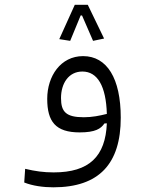

<svg xmlns="http://www.w3.org/2000/svg" viewBox="-20 -573 626 816"><path d="M206.5 223.1C401.4 223.1 493.2 123 493.2 -72.8C493.2 -240.2 434.6 -334.5 333 -334.5C237.8 -334.5 180.7 -249.5 180.7 -152.8C180.7 -56.2 216.3 -10.3 318.4 -10.3C385.3 -10.3 408.7 -25.9 423.8 -48.3L434.1 -48.8C428.2 91.8 359.4 159.7 208 159.7C165.5 159.7 130.4 154.8 86.9 144.5L83 202.6C118.2 216.8 164.1 223.1 206.5 223.1ZM434.1 -88.9C402.8 -81.1 371.6 -74.7 336.4 -74.7C261.7 -74.7 239.3 -96.7 239.3 -156.2C239.3 -218.8 272 -269 330.1 -269C394.5 -269 430.7 -207 434.1 -88.9ZM353 -552.7H297.9L231.9 -406.7L278.3 -399.4L322.8 -507.3H328.6L375.5 -399.4L422.4 -409.2Z"/></svg>

Font: Cascadia Code Light
Style: Regular
Weight: 300
Monospace: yes
Designer: Aaron Bell
Foundry: Saja Typeworks
Version: Version 2404.023